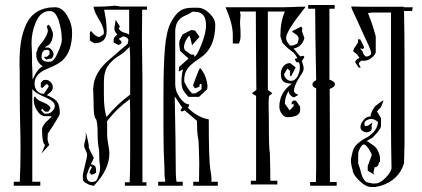

<svg xmlns="http://www.w3.org/2000/svg" viewBox="-20 -742 1685 767"><path d="M179 -508 166 -504Q158 -508 156 -515H167L178 -525V-534Q178 -543 166 -543Q146 -543 146 -513Q146 -495 178 -495Q196 -495 212 -534Q227 -568 227 -582Q227 -621 214.5 -659.5Q202 -698 179 -698Q142 -698 123 -653Q106 -613 106 -570Q106 -562 107 -546Q108 -530 108 -522V-490Q110 -450 110 -424Q130 -469 151 -477Q125 -494 125 -523V-534L129 -539V-542Q129 -547 133.5 -554Q138 -561 143.5 -567.5Q149 -574 150 -575Q171 -604 171 -620Q171 -625 167 -636L172 -643Q178 -643 185 -627Q192 -611 192 -606Q189 -567 167 -558Q160 -555 160 -552H172Q179 -552 186.5 -542.5Q194 -533 194 -526Q194 -519 189.5 -512Q185 -505 179 -508ZM169 -288Q179 -288 189 -298Q199 -308 199 -319Q199 -337 162 -353Q121 -370 109 -386V-16H141V0H35V-16H59Q62 -79 62 -143Q62 -197 60.5 -244Q59 -291 59 -385Q59 -481 58 -482V-491Q58 -540 64 -576.5Q70 -613 85 -645.5Q100 -678 129 -695.5Q158 -713 200 -713Q228 -713 248 -680Q268 -647 268 -611Q268 -536 229 -500Q219 -492 209.5 -486.5Q200 -481 183 -473.5Q166 -466 157 -462Q118 -442 118 -408Q118 -390 128.5 -378.5Q139 -367 155 -367L174 -395Q175 -400 171.5 -403.5Q168 -407 164 -405L150 -391L143 -393V-411L153 -422L162 -423Q174 -423 182.5 -414Q191 -405 191 -394Q191 -386 187.5 -380.5Q184 -375 176 -369Q168 -363 167 -362Q197 -350 208 -336Q219 -322 219 -289Q219 -283 196 -246L171 -208Q171 -203 170.5 -196.5Q170 -190 170 -187Q170 -177 177 -163L146 -129L160 -163Q148 -170 148 -224Q148 -242 176 -266Q183 -271 186 -278H160Q140 -278 125 -306Q115 -323 115 -343Q115 -350 116 -353L120 -357Q129 -343 139 -339L157 -331Q179 -322 182 -309L173 -296H160L148 -308L144 -302L157 -288Z M406 -275Q451 -329 500 -364V-506Q500 -521 498 -555Q474 -530 461 -523Q429 -504 412 -480Q395 -456 395 -415V-363Q395 -303 406 -275ZM354 -326Q354 -349 353 -365Q352 -381 352 -385Q354 -410 357 -420Q371 -463 409 -497Q474 -554 482 -560L490 -567L493 -583Q490 -593 472 -597L454 -587L465 -577V-569L454 -562L434 -572V-583Q433 -592 449 -604Q437 -616 437 -626Q437 -633 439.5 -646.5Q442 -660 442 -663L459 -636L454 -628Q460 -617 475 -612Q492 -607 496 -604V-703H396Q406 -656 406 -621V-617Q406 -570 357 -569L339 -580V-611L343 -619Q360 -596 377 -594L394 -605L395 -613Q395 -629 381 -655Q354 -698 354 -715Q400 -715 435 -719H439Q447 -719 460 -716H567V-703H548Q547 -652 547 -598V-583Q547 -581 549 -425V-146V-14H565V0H479V-14H498Q500 -48 500 -139V-292Q499 -319 499 -346Q450 -311 414 -266Q412 -263 410 -260.5Q408 -258 407 -257V-256Q408 -256 408 -250V-201Q408 -189 412.5 -164.5Q417 -140 417 -130Q417 -64 355 0Q354 1 353 1V0Q332 -4 327 -9Q314 -15 311 -23V-37Q310 -43 316 -67Q328 -114 328 -123Q328 -130 322 -142Q316 -154 316 -160Q316 -168 322 -188Q324 -203 322 -214Q324 -212 329.5 -187.5Q335 -163 335 -157V-156Q334 -155 334 -154Q334 -153 336 -149Q338 -145 338.5 -143.5Q339 -142 340 -140L355 -111L343 -86Q358 -82 361 -76.5Q364 -71 364 -52Q349 -42 344 -45L337 -54L347 -74L343 -78H340L335 -67L326 -41Q326 -15 347 -15Q352 -15 355.5 -16Q359 -17 361 -18Q363 -19 365.5 -22Q368 -25 368.5 -26.5Q369 -28 371 -34Q373 -40 374 -42Q380 -58 380 -72Q380 -80 379 -83Q376 -98 376 -141Q370 -169 370 -205Q370 -260 362 -268Q354 -276 354 -326Z M733 -355Q715 -374 710 -385.5Q705 -397 705 -418Q705 -440 711 -465L694 -456L696 -475L733 -508L699 -539L696 -566V-570Q696 -576 698.5 -582.5Q701 -589 705 -596Q709 -603 710 -605L744 -622L759 -620L777 -595L747 -561L745 -571Q741 -593 736 -600Q715 -576 715 -552L718 -542L743 -524H756Q755 -517 756.5 -516Q758 -515 762 -520Q768 -526 778 -548Q803 -604 803 -642Q803 -695 758 -695H748Q741 -689 727 -683Q713 -677 707 -673Q680 -655 680 -615V-407Q680 -382 692 -362Q714 -325 736 -325Q735 -319 731 -311Q769 -273 814 -265Q814 -104 820 -66Q825 -38 825 -27Q825 -19 824 -16H850V0H752V-16H775Q776 -61 776 -93Q774 -143 774 -160Q774 -181 770 -198Q767 -217 767 -259L718 -301L707 -297Q703 -297 702 -299Q701 -301 702.5 -304Q704 -307 705.5 -309Q707 -311 708 -312L678 -357Q682 -157 682 -83Q682 -21 686 -16H710V0H612V-16H639Q640 -19 640 -21L638 -34Q637 -41 637 -69Q633 -138 633 -219V-360Q633 -484 639 -551Q645 -620 663 -653Q679 -683 697 -697Q715 -711 747 -711H771Q794 -711 817 -688.5Q840 -666 840 -643Q840 -548 776 -508Q738 -483 726 -463Q716 -447 716 -423V-416Q729 -387 747 -369H761L785 -385V-406Q783 -408 780 -406Q777 -404 776.5 -401Q776 -398 778 -396L759 -389L751 -401Q753 -406 763 -433.5Q773 -461 779 -471Q802 -445 808 -407Q810 -394 807 -385L775 -355Z M1142 -419Q1159 -419 1168.5 -437Q1178 -455 1178 -473Q1178 -486 1174 -493H1165L1158 -503Q1160 -511 1168 -508Q1164 -520 1152 -532L1129 -550L1109 -570L1100 -597Q1100 -656 1118 -696H1050V-383L1068 -369L1055 -359Q1053 -345 1053 -329Q1053 -316 1053.5 -291Q1054 -266 1054 -255Q1054 -141 1058 -134Q1060 -56 1060 -20H1088V-5H982V-20H1003V-359L986 -369L1004 -383Q1002 -601 1002 -696H938Q941 -687 941 -681Q941 -677 940 -668.5Q939 -660 939 -655V-647Q941 -621 941 -606V-599Q941 -581 934 -568H910V-602Q910 -647 881 -713H1113L1150 -714L1172 -715H1201Q1123 -618 1123 -591Q1123 -582 1128 -574L1138 -560H1146Q1149 -560 1153.5 -561.5Q1158 -563 1162.5 -565.5Q1167 -568 1168 -568Q1173 -583 1173 -587Q1173 -598 1161 -605.5Q1149 -613 1146 -617L1184 -636L1188 -628L1186 -618L1196 -590Q1187 -555 1153 -548L1179 -517L1192 -519L1196 -514L1186 -498Q1193 -478 1193 -469Q1193 -459 1187 -450L1173 -428Q1154 -397 1154 -377L1160 -369L1172 -363L1155 -353Q1146 -355 1139.5 -362.5Q1133 -370 1133 -379Q1118 -355 1118 -328L1137 -301L1153 -318V-328L1145 -324V-333L1151 -340H1162L1179 -316V-303Q1179 -274 1127 -274Q1115 -274 1105.5 -287.5Q1096 -301 1096 -316Q1096 -372 1146 -408Q1122 -408 1112 -416.5Q1102 -425 1102 -447Q1102 -464 1112 -477Q1122 -490 1139 -490L1161 -473L1143 -437L1139 -439V-459L1128 -468L1115 -446Q1115 -436 1123.5 -427.5Q1132 -419 1142 -419Z M1297 -387Q1298 -262 1298 -15H1325V0H1219V-15H1242L1243 -72V-389Q1228 -395 1228 -405Q1228 -414 1243 -422Q1239 -626 1239 -707H1211V-722H1317V-707H1296V-424Q1318 -416 1318 -406Q1318 -394 1297 -387Z M1463 -528Q1463 -541 1442 -583L1402 -671Q1383 -710 1383 -716L1436 -715H1593V-713H1629L1626 -698H1594Q1596 -608 1596 -490V-167Q1594 -107 1594 -90Q1574 -23 1502 0L1479 5H1463Q1441 5 1415 -20.5Q1389 -46 1389 -62L1385 -76L1382 -95V-107L1389 -138Q1395 -157 1411 -170.5Q1427 -184 1442.5 -191.5Q1458 -199 1472.5 -214.5Q1487 -230 1490 -253Q1488 -258 1479 -262.5Q1470 -267 1463 -267Q1455 -267 1445.5 -262Q1436 -257 1436 -250V-243L1438 -239H1446Q1450 -239 1457.5 -245Q1465 -251 1468 -252L1464 -239Q1465 -236 1465 -231Q1466 -224 1461 -219.5Q1456 -215 1445 -213Q1420 -217 1420 -235Q1420 -246 1430.5 -260Q1441 -274 1450 -275L1462 -278L1460 -283Q1460 -284 1467 -300L1478 -317Q1480 -318 1493 -329Q1506 -340 1512 -340L1502 -314L1486 -297L1502 -270V-239Q1502 -226 1469 -193Q1467 -191 1461 -188Q1455 -185 1450.5 -182Q1446 -179 1444 -176L1449 -177Q1450 -177 1469 -163Q1491 -150 1498 -114V-96Q1492 -93 1492 -83Q1483 -74 1482 -74L1477 -75L1472 -54Q1472 -51 1474 -47Q1476 -45 1476 -44L1449 -60V-79L1465 -122Q1465 -127 1457 -141Q1442 -165 1434 -165Q1424 -165 1413 -139Q1411 -133 1411 -131V-88L1412 -87Q1412 -86 1412.5 -84Q1413 -82 1414 -79.5Q1415 -77 1416.5 -73Q1418 -69 1419 -65Q1430 -12 1455 -12L1467 -9H1478Q1499 -9 1521.5 -33Q1544 -57 1544 -72Q1542 -174 1542 -232V-692H1469L1450 -690Q1466 -650 1472 -628L1481 -597V-532Q1476 -519 1462 -509Q1448 -499 1432 -499L1427 -500Q1420 -500 1413 -488L1421 -472H1413L1399 -493Q1399 -503 1416 -511L1406 -525L1391 -537Q1391 -545 1401 -558L1410 -572V-585H1419L1434 -555Q1436 -549 1428 -546L1420 -549Q1417 -548 1427 -539L1429 -535Q1429 -531 1434 -523.5Q1439 -516 1444 -516Q1449 -516 1456 -520Q1463 -524 1463 -528Z"/></svg>

Font: Bukvitsa
Style: Regular
Weight: 500
Foundry: Ponomar Technologies, Inc.
Version: Version 1.1